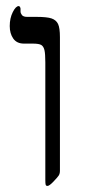

<svg xmlns="http://www.w3.org/2000/svg" viewBox="-20 -609 296 635"><path d="M178.2 -43.9Q178.2 -34.7 174.1 -28.3Q169.9 -22 156.5 -8.1Q143.1 5.9 137.2 5.9Q132.3 5.9 131.1 2.2Q129.9 -1.5 129.9 -14.2V-402.8Q129.9 -431.2 127 -443.4Q124 -455.6 116.5 -460.2Q108.9 -464.8 87.9 -464.8H59.1Q35.6 -464.8 23.9 -481.4Q12.2 -498 12.2 -522.9Q12.2 -548.8 22.2 -568.8Q32.2 -588.9 42 -588.9Q44.4 -588.9 46.1 -585.9Q47.9 -583 47.9 -580.1V-570.8Q47.9 -565.4 52.5 -559.3Q57.1 -553.2 69.8 -553.2H100.1Q135.7 -553.2 150.9 -547.9Q166 -542.5 172.1 -529.5Q178.2 -516.6 178.2 -485.8Z"/></svg>

Font: Tinos
Style: Regular
Weight: 400
Designer: Steve Matteson
Foundry: Monotype Imaging Inc.
Version: Version 1.23